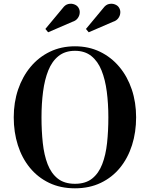

<svg xmlns="http://www.w3.org/2000/svg" viewBox="-20 -1011 812 1041"><path d="M386.5 10Q308 10 246.5 -19.5Q185 -49 142 -101.5Q99 -154 76.8 -224Q54.5 -294 54.5 -375Q54.5 -456 78.2 -526Q102 -596 145.8 -648.5Q189.5 -701 250.5 -730.5Q311.5 -760 386.5 -760Q461 -760 522 -730.5Q583 -701 627 -648.5Q671 -596 694.5 -526Q718 -456 718 -375Q718 -294 695.8 -224Q673.5 -154 630.8 -101.5Q588 -49 526.2 -19.5Q464.5 10 386.5 10ZM386.5 -14.5Q444 -14.5 479.5 -42.8Q515 -71 534.2 -120.8Q553.5 -170.5 560.5 -236Q567.5 -301.5 567.5 -375Q567.5 -448.5 559 -514Q550.5 -579.5 530.5 -629.2Q510.5 -679 475.2 -707.2Q440 -735.5 386.5 -735.5Q333 -735.5 297.5 -707.2Q262 -679 242 -629.2Q222 -579.5 213.5 -514Q205 -448.5 205 -375Q205 -301.5 212 -236Q219 -170.5 238.2 -120.8Q257.5 -71 293.2 -42.8Q329 -14.5 386.5 -14.5ZM241 -836 226 -854 320 -967Q333.5 -985.5 350.5 -989.2Q367.5 -993 382.8 -987.2Q398 -981.5 405 -970Q413.5 -957 412.2 -941Q411 -925 401 -911.8Q391 -898.5 373 -893ZM461 -836 446 -854 540 -967Q553.5 -985.5 570.5 -989.2Q587.5 -993 602.8 -987.2Q618 -981.5 625 -970Q633.5 -957 632.2 -941Q631 -925 621 -911.8Q611 -898.5 593 -893Z"/></svg>

Font: Bodoni Moda 9pt SemiBold
Style: Regular
Weight: 600
Designer: Owen Earl
Foundry: indestructible type
Version: Version 2.005